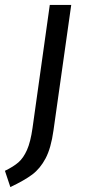

<svg xmlns="http://www.w3.org/2000/svg" viewBox="-90 -547 344 779"><path d="M-70 146Q-35 129 -15 111.5Q5 94 19.5 61.5Q34 29 42 -28L112 -527H199L127 -18Q117 54 95 95.5Q73 137 41 161Q9 185 -48 212Z"/></svg>

Font: Fira Sans Extra Condensed
Style: Italic
Weight: 400
Width: 3
Italic angle: -8°
Designer: Carrois Corporate & Edenspiekermann AG
Foundry: Carrois Corporate GbR & Edenspiekermann AG
Version: Version 4.203